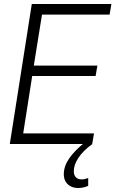

<svg xmlns="http://www.w3.org/2000/svg" viewBox="-20 -720 577 960"><path d="M29 0 139 -700H537L528 -647H190L149 -392H467L458 -340H141L96 -53H450L441 0ZM404 -8 442 0Q396 33 372.5 68.5Q349 104 349 136Q349 156 359.5 166.5Q370 177 388 177Q397 177 405 175Q413 173 421 170V209Q411 214 398 217Q385 220 371 220Q350 220 334 212Q318 204 308.5 188.5Q299 173 299 151Q299 111 326 72Q353 33 404 -8Z"/></svg>

Font: Georama ExtraCondensed Thin Light
Style: Italic
Weight: 300
Italic angle: -9°
Version: Version 1.001